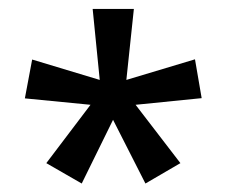

<svg xmlns="http://www.w3.org/2000/svg" viewBox="-20 -781 517 437"><path d="M284.7 -760.7 267.6 -599.1 423.8 -646 439 -557.6 288.6 -542.5 390.6 -409.7 311 -363.3 237.3 -508.3 166 -363.3 85.4 -409.7 186 -542.5 36.6 -557.1 53.2 -645.5 207 -599.1 190.9 -760.7Z"/></svg>

Font: Open Sans SemiCondensed Medium
Style: Regular
Weight: 500
Width: 4
Designer: Monotype Design Team
Foundry: Monotype Imaging Inc.
Version: Version 3.000